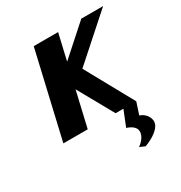

<svg xmlns="http://www.w3.org/2000/svg" viewBox="-152 -549 803 853"><g transform="rotate(-30 249.0 -123.0)"><path d="M236 -306 267 -440H142L40 0H165L207 -181L308 0H348L316 80C343 89 361 103 361 124C361 148 340 171 323 182L350 194C389 180 438 151 438 116C438 99 426 72 394 61L414 0L279 -245L498 -440H386Z"/></g></svg>

Font: Pfennig
Style: BoldItalic
Weight: 700
Italic angle: -13°
Version: Version 20100423